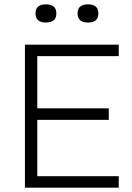

<svg xmlns="http://www.w3.org/2000/svg" viewBox="-20 -866 607 886"><path d="M95 0V-660H528V-607H152V-366H482V-313H152V-53H528V0ZM386 -762Q338 -762 338 -804Q338 -846 386 -846Q434 -846 434 -804Q434 -762 386 -762ZM192 -762Q144 -762 144 -804Q144 -846 192 -846Q240 -846 240 -804Q240 -762 192 -762Z"/></svg>

Font: Bricolage Grotesque 12pt ExtraLight
Style: Regular
Weight: 200
Designer: Mathieu Triay
Foundry: Atelier Triay
Version: Version 1.001; ttfautohint (v1.8.4.7-5d5b);gftools[0.9.33.de